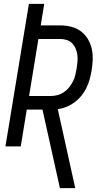

<svg xmlns="http://www.w3.org/2000/svg" viewBox="-20 -755 540 990"><path d="M289 215 199 -190H118L87 0H8L129 -735H208L190 -624H291Q320 -624 347.5 -617Q375 -610 396.5 -594Q418 -578 432.5 -554.5Q447 -531 453 -504Q459 -477 458 -448Q457 -419 452 -390Q448 -367 442 -345Q436 -323 425.5 -301.5Q415 -280 399.5 -261Q384 -242 364.5 -227.5Q345 -213 323 -204Q301 -195 278 -192L368 215ZM130 -260H242Q259 -260 276 -264.5Q293 -269 308.5 -279Q324 -289 335.5 -303.5Q347 -318 355.5 -334Q364 -350 368 -367Q372 -384 375 -401Q378 -419 379.5 -436.5Q381 -454 379 -471Q377 -488 370.5 -503.5Q364 -519 353 -531Q342 -543 325 -548.5Q308 -554 291 -554H178Z"/></svg>

Font: Iosevka
Style: Italic
Weight: 400
Italic angle: -9°
Monospace: yes
Designer: Belleve Invis
Foundry: Belleve Invis
Version: Version 32.5.0; ttfautohint (v1.8.4)